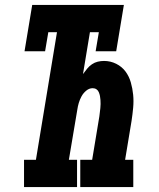

<svg xmlns="http://www.w3.org/2000/svg" viewBox="-20 -755 640 775"><path d="M77 0V-110H125L210 -625H175L162 -548H79L110 -735H480L449 -548H366L379 -625H343L315 -456Q323 -467 331.5 -477.5Q340 -488 351 -495.5Q362 -503 374.5 -506Q387 -509 400 -509Q426 -509 449 -497.5Q472 -486 486.5 -466.5Q501 -447 508 -422.5Q515 -398 517.5 -372.5Q520 -347 517.5 -320Q515 -293 511 -267L485 -110H518V0H304V-110H352L381 -285Q382 -293 383 -301.5Q384 -310 385 -318.5Q386 -327 386 -335Q386 -343 385.5 -351.5Q385 -360 383.5 -367.5Q382 -375 379 -382.5Q376 -390 369.5 -394.5Q363 -399 354 -399Q340 -399 328 -389Q316 -379 309 -366Q302 -353 298 -339.5Q294 -326 292 -312L258 -110H291V0Z"/></svg>

Font: Iosevka Curly Slab XBdExObl
Style: Regular
Weight: 800
Width: 7
Italic angle: -9°
Monospace: yes
Designer: Belleve Invis
Foundry: Belleve Invis
Version: Version 11.1.0; ttfautohint (v1.8.3)